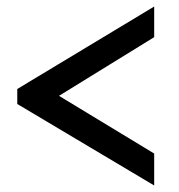

<svg xmlns="http://www.w3.org/2000/svg" viewBox="-20 -553 550 589"><path d="M33 -280 453 -533V-439L161 -259L453 -82V16L33 -234Z"/></svg>

Font: Raleway Thin Medium
Style: Regular
Weight: 500
Version: Version 4.026